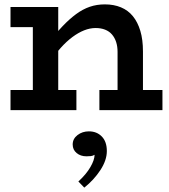

<svg xmlns="http://www.w3.org/2000/svg" viewBox="-20 -503 772 877"><path d="M517 0V-266Q517 -291 510.5 -311Q504 -331 491.5 -345.5Q479 -360 460 -367.5Q441 -375 417 -375Q391 -375 364.5 -364.5Q338 -354 311 -334Q284 -314 257.5 -284.5Q231 -255 204 -218V-310Q236 -352 266.5 -384Q297 -416 327.5 -438.5Q358 -461 390 -472Q422 -483 459 -483Q500 -483 532.5 -469.5Q565 -456 587 -429Q609 -402 621 -362Q633 -322 633 -268V0ZM28 0V-92H329V0ZM130 0V-471H246V0ZM28 -379V-471H220V-379ZM434 0V-92H722V0ZM468 187Q468 229 438.5 274Q409 319 365 354L338 326Q374 293 393 260Q412 227 412 204Q404 209 395 210Q386 211 375 211Q348 211 330 196Q312 181 312 157Q312 131 334 114Q356 97 386 97Q422 97 445 120.5Q468 144 468 187Z"/></svg>

Font: BioRhyme SemiBold
Style: Regular
Weight: 600
Designer: Aoife Mooney
Foundry: Aoife Mooney Type
Version: Version 1.600;gftools[0.9.33]